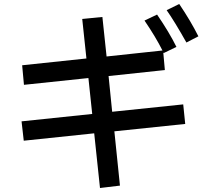

<svg xmlns="http://www.w3.org/2000/svg" viewBox="-20 -887 1040 962"><path d="M878 -867Q936 -781 974 -705L914 -674Q855 -779 815 -836ZM898 -364 908 -266 553 -229 581 43 481 55 452 -219 99 -182 88 -279 442 -316 423 -496 100 -462 91 -560 413 -594 392 -792 493 -802 514 -604 794 -634Q760 -702 704 -784L767 -814Q828 -725 864 -652L800 -621L798 -625L806 -536L524 -506L542 -327Z"/></svg>

Font: IBM Plex Sans JP Medium
Style: Regular
Weight: 500
Designer: Mike Abbink; Paul van der Laan; Pieter van Rosmalen; Wujin Sim; Yejin Wi; Jinhee Kim; Boomi Park; Yona Kim; Kichan Ma
Foundry: Sandoll Inc.
Version: Version 1.001